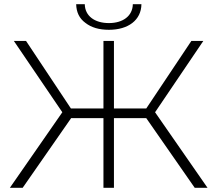

<svg xmlns="http://www.w3.org/2000/svg" viewBox="-20 -895 1036 915"><path d="M27 0H88L319 -332H473V0H523V-332H677L908 0H969L719 -360L949 -700H892L677 -378H523V-700H473V-378H318L104 -700H46L277 -360ZM387 -786C415 -764 452 -753 499 -753C591 -753 653 -799 654 -875H613C612 -819 566 -785 499 -785C431 -785 385 -819 384 -875H343C344 -837 358 -807 387 -786Z"/></svg>

Font: Montserrat Light
Style: Regular
Weight: 300
Designer: Julieta Ulanovsky
Foundry: Julieta Ulanovsky
Version: Version 7.200